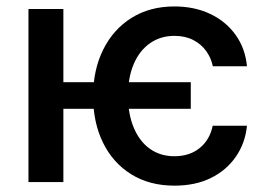

<svg xmlns="http://www.w3.org/2000/svg" viewBox="-20 -568 832 599"><path d="M575.2 -311.5V-228.5H145V-311.5ZM177.7 -540V0H68.8V-540ZM524.4 11.2Q446.3 11.2 389.2 -24.4Q332 -60.1 301.3 -123Q270.5 -186 270.5 -267.6Q270.5 -350.1 302 -413.3Q333.5 -476.6 390.4 -512.2Q447.3 -547.9 523.9 -547.9Q586.4 -547.9 635.5 -524.7Q684.6 -501.5 714.8 -459.5Q745.1 -417.5 750.5 -361.3H644Q638.7 -387.2 623.3 -408.7Q607.9 -430.2 583 -443.1Q558.1 -456.1 523.9 -456.1Q481 -456.1 448.2 -433.3Q415.5 -410.6 397.5 -368.9Q379.4 -327.1 379.4 -269.5Q379.4 -211.9 397.5 -169.2Q415.5 -126.5 448 -103.5Q480.5 -80.6 523.9 -80.6Q571.3 -80.6 602.8 -106Q634.3 -131.3 643.6 -175.8H750.5Q745.1 -121.6 715.8 -79.1Q686.5 -36.6 637.9 -12.7Q589.4 11.2 524.4 11.2Z"/></svg>

Font: V-Inter
Style: Medium-500
Weight: 500
Designer: Rasmus Andersson
Foundry: rsms
Version: Version 4.000;git-4146feb